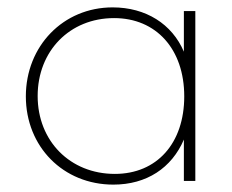

<svg xmlns="http://www.w3.org/2000/svg" viewBox="-20 -490 629 520"><path d="M287 10C377 10 445 -35 478 -112V0H509V-460H478V-350C446 -425 375 -470 285 -470C151 -470 50 -365 50 -229C50 -93 151 10 287 10ZM82 -230C82 -352 169 -441 289 -441C403 -441 479 -357 479 -229C479 -102 405 -19 291 -19C170 -19 82 -108 82 -230Z"/></svg>

Font: MV Cash Thin
Style: Regular
Weight: 100
Designer: Rodrigo Fuenzalida
Foundry: fragTYPE
Version: Version 1.100;Glyphs 3.1.2 (3151)